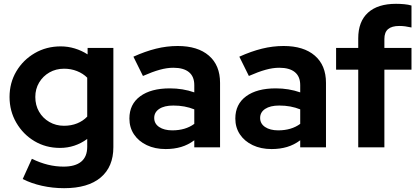

<svg xmlns="http://www.w3.org/2000/svg" viewBox="-20 -772 2194 1006"><path d="M316 214Q256 214 200 201.5Q144 189 99 166L147 60Q190 81 231 91Q272 101 313 101Q374 101 405.5 75Q437 49 437 -3V-44Q373 3 294 3Q220 3 160.5 -32.5Q101 -68 65.5 -129Q30 -190 30 -264Q30 -338 65.5 -398Q101 -458 162 -493.5Q223 -529 298 -529Q336 -529 372 -518Q408 -507 439 -487V-521H574V-1Q574 102 507.5 158Q441 214 316 214ZM315 -113Q353 -113 384 -125.5Q415 -138 437 -161V-365Q415 -387 383.5 -399.5Q352 -412 316 -412Q273 -412 239 -392.5Q205 -373 185 -339.5Q165 -306 165 -264Q165 -221 184.5 -187Q204 -153 238.5 -133Q273 -113 315 -113Z M848 9Q792 9 749 -11.5Q706 -32 682 -68Q658 -104 658 -151Q658 -226 714.5 -267.5Q771 -309 870 -309Q938 -309 998 -288V-326Q998 -371 970 -394Q942 -417 888 -417Q855 -417 817 -406.5Q779 -396 729 -374L679 -475Q741 -503 797.5 -517Q854 -531 911 -531Q1016 -531 1074.5 -480.5Q1133 -430 1133 -338V0H998V-37Q966 -13 929 -2Q892 9 848 9ZM788 -154Q788 -124 814 -106.5Q840 -89 883 -89Q917 -89 946 -97.5Q975 -106 998 -123V-199Q973 -209 946 -214Q919 -219 888 -219Q841 -219 814.5 -201.5Q788 -184 788 -154Z M1403 9Q1347 9 1304 -11.5Q1261 -32 1237 -68Q1213 -104 1213 -151Q1213 -226 1269.5 -267.5Q1326 -309 1425 -309Q1493 -309 1553 -288V-326Q1553 -371 1525 -394Q1497 -417 1443 -417Q1410 -417 1372 -406.5Q1334 -396 1284 -374L1234 -475Q1296 -503 1352.5 -517Q1409 -531 1466 -531Q1571 -531 1629.5 -480.5Q1688 -430 1688 -338V0H1553V-37Q1521 -13 1484 -2Q1447 9 1403 9ZM1343 -154Q1343 -124 1369 -106.5Q1395 -89 1438 -89Q1472 -89 1501 -97.5Q1530 -106 1553 -123V-199Q1528 -209 1501 -214Q1474 -219 1443 -219Q1396 -219 1369.5 -201.5Q1343 -184 1343 -154Z M1857 0V-407H1741V-521H1857V-571Q1857 -659 1908 -705.5Q1959 -752 2055 -752Q2076 -752 2098 -750Q2120 -748 2136 -743V-628Q2117 -632 2103 -634Q2089 -636 2072 -636Q2033 -636 2013.5 -619.5Q1994 -603 1994 -568V-521H2136V-407H1994V0Z"/></svg>

Font: Red Hat Display ExtraBold
Style: Regular
Weight: 800
Designer: Pentagram, MCKL
Foundry: Pentagram, MCKL
Version: Version 1.023